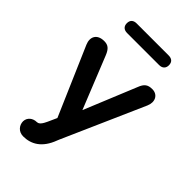

<svg xmlns="http://www.w3.org/2000/svg" viewBox="-260 -777 1048 1048"><g transform="rotate(45 264.0 -253.0)"><path d="M80 126C80 155 101 184 139 184C198 184 254 155 286 68L291 56L499 -415C518 -458 498 -497 455 -497C421 -497 404 -485 390 -448L266 -146L145 -447C130 -485 113 -497 84 -497C29 -497 10 -458 29 -414L200 -19L177 32L173 40C159 70 146 76 136 76C107 76 81 95 80 126ZM141 -616H388C413 -616 427 -630 427 -653C427 -677 413 -690 388 -690H141C116 -690 102 -677 102 -653C102 -630 116 -616 141 -616Z"/></g></svg>

Font: SN Pro SemiBold
Style: Regular
Weight: 600
Designer: Tobias Whetton
Foundry: Supernotes
Version: Version 1.003;Glyphs 3.3 (3324)